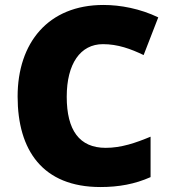

<svg xmlns="http://www.w3.org/2000/svg" viewBox="-20 -744 689 774"><path d="M395 -566C455 -566 507 -547 559 -522L618 -674C545 -709 466 -724 397 -724C174 -724 51 -571 51 -355C51 -138 152 10 385 10C459 10 524 -2 587 -30V-193C527 -168 469 -148 406 -148C300 -148 249 -219 249 -354C249 -487 304 -566 395 -566Z"/></svg>

Font: Noto Sans Sinhala UI Black
Style: Regular
Weight: 900
Designer: Jelle Bosma - Monotype Design Team
Foundry: Monotype Imaging Inc.
Version: Version 2.006